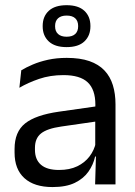

<svg xmlns="http://www.w3.org/2000/svg" viewBox="-20 -728 534 758"><path d="M436 0H355.5L359 -118.5L356 -131V-286.5L356.5 -315Q356.5 -374.5 326.2 -403Q296 -431.5 230.5 -431.5Q178 -431.5 134.2 -416.5Q90.5 -401.5 56.5 -381.5L64 -450.5Q83 -462 109.2 -473.2Q135.5 -484.5 169.2 -492Q203 -499.5 243.5 -499.5Q296 -499.5 332.8 -486.8Q369.5 -474 392.2 -450Q415 -426 425.5 -392Q436 -358 436 -316ZM187.5 10.5Q115 10.5 76.2 -24.8Q37.5 -60 37.5 -125.5V-140Q37.5 -207.5 79.2 -240.8Q121 -274 212 -287L366.5 -309L371 -250L222 -228.5Q166 -220.5 142 -201.2Q118 -182 118 -144.5V-136.5Q118 -98 141.8 -77.5Q165.5 -57 213 -57Q255 -57 285 -71.5Q315 -86 333.5 -110.5Q352 -135 358.5 -165L371 -110H355.5Q348.5 -78 329.2 -50.5Q310 -23 275.5 -6.2Q241 10.5 187.5 10.5ZM148.5 -624V-625.5Q148.5 -663 172.5 -685.2Q196.5 -707.5 243 -707.5Q289.5 -707.5 313.2 -685.2Q337 -663 337 -625.5V-624Q337 -587 313.2 -564.5Q289.5 -542 243 -542Q196.5 -542 172.5 -564.5Q148.5 -587 148.5 -624ZM197.5 -625.5V-624Q197.5 -604.5 209.2 -593.8Q221 -583 243 -583Q265.5 -583 277 -593.8Q288.5 -604.5 288.5 -624V-625.5Q288.5 -645 277 -655.8Q265.5 -666.5 243 -666.5Q221 -666.5 209.2 -655.8Q197.5 -645 197.5 -625.5Z"/></svg>

Font: Anek Devanagari
Style: Regular
Weight: 400
Designer: Kailash Malviya (Devanagari) & Yesha Goshar (Latin)
Foundry: Ek Type
Version: Version 1.003